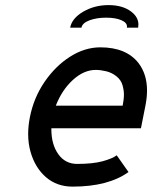

<svg xmlns="http://www.w3.org/2000/svg" viewBox="-20 -712 586 739"><path d="M194.8 -305.2H452.1Q457 -329.6 457 -348.6Q457 -364.7 451.4 -384.5Q445.8 -404.3 428 -418.5Q410.2 -432.6 388.7 -437.7Q367.2 -442.9 348.6 -442.9Q302.7 -442.9 260.5 -404.3Q218.3 -365.7 194.8 -305.2ZM522.5 -218.3H177.7V-214.4Q177.7 -156.2 204.3 -118.7Q231 -81.1 276.9 -81.1Q336.9 -81.1 374.8 -91.3Q412.6 -101.6 429.2 -114.3L474.6 -49.8Q396.5 6.3 259.3 6.3Q199.2 6.3 157.2 -29.8Q115.2 -65.9 97.7 -127Q88.4 -159.7 88.4 -196.3Q88.4 -227.5 95.2 -261.7Q109.9 -335.9 151.4 -396.7Q192.9 -457.5 249.5 -493.7Q306.2 -529.8 366.2 -529.8Q465.8 -529.8 513.2 -469.2Q545.9 -426.3 545.9 -363.8Q545.9 -336.9 540 -306.6ZM397.9 -692.4Q452.1 -692.4 485.4 -667Q512.7 -646 512.7 -617.7Q512.7 -611.8 511.7 -605.5H468.3Q468.8 -607.9 468.8 -609.9Q468.8 -625 446.5 -634.5Q424.3 -644 388.2 -644Q352.1 -644 324.5 -633.8Q296.9 -623.5 293.5 -605.5H250Q256.8 -641.6 300.3 -667Q343.8 -692.4 397.9 -692.4Z"/></svg>

Font: Qaz
Style: Italic
Weight: 400
Italic angle: -11.25°
Designer: GGBotNet
Foundry: f0n7
Version: 0.70